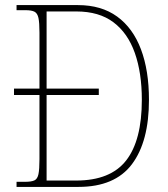

<svg xmlns="http://www.w3.org/2000/svg" viewBox="-20 -734 660 754"><path d="M45 0V-20H78Q103 -20 115 -25.5Q127 -31 131 -50Q135 -69 135 -109V-361H35V-386H135V-606Q135 -645 131 -663.5Q127 -682 115.5 -688Q104 -694 80 -694H45V-714H286Q378 -714 440 -669Q502 -624 533.5 -540.5Q565 -457 565 -342Q565 -178 498 -89Q431 0 288 0ZM279 -25Q414 -25 475.5 -104Q537 -183 537 -342Q537 -448 509.5 -526Q482 -604 425.5 -646.5Q369 -689 280 -689H163V-386H368V-361H163V-25Z"/></svg>

Font: Noto Serif Hebrew SemiCondensed Thin
Style: Regular
Weight: 100
Width: 4
Designer: Monotype Design Team
Foundry: Monotype Imaging Inc.
Version: Version 2.004; ttfautohint (v1.8.4.7-5d5b)